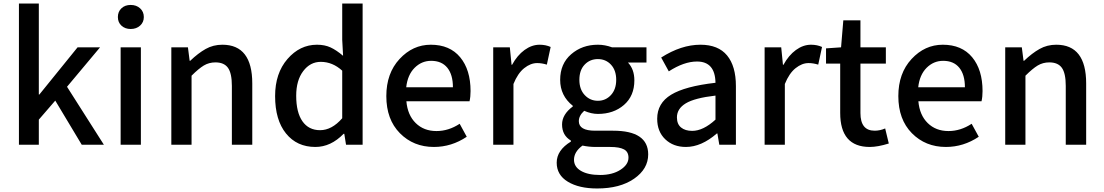

<svg xmlns="http://www.w3.org/2000/svg" viewBox="-20 -817 6231 1084"><path d="M86.9 0V-796.9H199.2V-283.2H202.1L418 -549.8H544.9L358.4 -327.1L566.4 0H441.4L292 -249L199.2 -141.6V0Z M661.1 0V-549.8H775.4V0ZM717.8 -653.3Q686.5 -653.3 666 -671.9Q645.5 -690.4 645.5 -720.7Q645.5 -751 665.5 -770Q685.5 -789.1 717.8 -789.1Q750 -789.1 771 -770Q792 -751 792 -720.7Q792 -691.4 771 -672.4Q750 -653.3 717.8 -653.3Z M947.3 0V-549.8H1041L1050.8 -473.6H1053.7Q1098.6 -516.6 1141.1 -540.5Q1183.6 -564.5 1235.4 -564.5Q1404.3 -564.5 1404.3 -345.7V0H1289.1V-332Q1289.1 -403.3 1267.1 -434.1Q1245.1 -464.8 1196.3 -464.8Q1160.2 -464.8 1130.9 -447.3Q1101.6 -429.7 1061.5 -389.6V0Z M1760.7 12.7Q1656.2 12.7 1594.7 -63.5Q1533.2 -139.6 1533.2 -274.4Q1533.2 -403.3 1603 -483.9Q1672.9 -564.5 1769.5 -564.5Q1813.5 -564.5 1846.2 -549.3Q1878.9 -534.2 1917 -502L1912.1 -592.8V-796.9H2027.3V0H1933.6L1923.8 -61.5H1919.9Q1847.7 12.7 1760.7 12.7ZM1787.1 -82Q1853.5 -82 1912.1 -149.4V-418Q1857.4 -467.8 1791 -467.8Q1731.4 -467.8 1691.9 -415.5Q1652.3 -363.3 1652.3 -276.4Q1652.3 -182.6 1687.5 -132.3Q1722.7 -82 1787.1 -82Z M2429.7 12.7Q2314.5 12.7 2237.8 -64.9Q2161.1 -142.6 2161.1 -274.4Q2161.1 -403.3 2235.8 -483.9Q2310.5 -564.5 2412.1 -564.5Q2519.5 -564.5 2578.1 -493.7Q2636.7 -422.9 2636.7 -302.7Q2636.7 -270.5 2630.9 -245.1H2274.4Q2281.2 -167 2327.1 -122.1Q2373 -77.1 2444.3 -77.1Q2512.7 -77.1 2575.2 -118.2L2615.2 -44.9Q2529.3 12.7 2429.7 12.7ZM2273.4 -324.2H2537.1Q2537.1 -395.5 2505.4 -434.6Q2473.6 -473.6 2414.1 -473.6Q2360.4 -473.6 2320.8 -434.1Q2281.2 -394.5 2273.4 -324.2Z M2764.6 0V-549.8H2858.4L2868.2 -451.2H2871.1Q2900.4 -504.9 2941.4 -534.7Q2982.4 -564.5 3026.4 -564.5Q3061.5 -564.5 3088.9 -551.8L3067.4 -452.1Q3039.1 -460.9 3012.7 -460.9Q2975.6 -460.9 2939.5 -432.1Q2903.3 -403.3 2878.9 -342.8V0Z M3351.6 247.1Q3249 247.1 3186 209Q3123 170.9 3123 101.6Q3123 31.2 3203.1 -17.6V-23.4Q3153.3 -52.7 3153.3 -114.3Q3153.3 -170.9 3213.9 -215.8V-219.7Q3142.6 -276.4 3142.6 -366.2Q3142.6 -457 3204.6 -510.7Q3266.6 -564.5 3355.5 -564.5Q3395.5 -564.5 3435.5 -549.8H3629.9V-463.9H3525.4Q3561.5 -425.8 3561.5 -363.3Q3561.5 -275.4 3502.9 -224.6Q3444.3 -173.8 3355.5 -173.8Q3318.4 -173.8 3278.3 -191.4Q3248 -164.1 3248 -132.8Q3248 -79.1 3339.8 -79.1H3441.4Q3639.6 -79.1 3639.6 54.7Q3639.6 136.7 3560.1 191.9Q3480.5 247.1 3351.6 247.1ZM3251 -366.2Q3251 -312.5 3281.2 -280.3Q3311.5 -248 3355.5 -248Q3399.4 -248 3429.2 -280.3Q3459 -312.5 3459 -366.2Q3459 -419.9 3429.7 -451.7Q3400.4 -483.4 3355.5 -483.4Q3310.5 -483.4 3280.8 -452.1Q3251 -420.9 3251 -366.2ZM3368.2 170.9Q3437.5 170.9 3482.9 141.6Q3528.3 112.3 3528.3 73.2Q3528.3 40 3502.9 26.4Q3477.5 12.7 3424.8 12.7H3341.8Q3305.7 12.7 3268.6 4.9Q3220.7 40 3220.7 85Q3220.7 125 3260.3 147.9Q3299.8 170.9 3368.2 170.9Z M3852.5 12.7Q3781.2 12.7 3735.8 -30.8Q3690.4 -74.2 3690.4 -146.5Q3690.4 -234.4 3769 -282.2Q3847.7 -330.1 4019.5 -349.6Q4017.6 -469.7 3915 -469.7Q3841.8 -469.7 3755.9 -414.1L3712.9 -492.2Q3826.2 -564.5 3934.6 -564.5Q4035.2 -564.5 4085 -503.9Q4134.8 -443.4 4134.8 -331.1V0H4041L4030.3 -63.5H4027.3Q3939.5 12.7 3852.5 12.7ZM3887.7 -78.1Q3950.2 -78.1 4019.5 -141.6V-277.3Q3901.4 -263.7 3851.6 -233.4Q3801.8 -203.1 3801.8 -154.3Q3801.8 -116.2 3825.2 -97.2Q3848.6 -78.1 3887.7 -78.1Z M4296.9 0V-549.8H4390.6L4400.4 -451.2H4403.3Q4432.6 -504.9 4473.6 -534.7Q4514.6 -564.5 4558.6 -564.5Q4593.8 -564.5 4621.1 -551.8L4599.6 -452.1Q4571.3 -460.9 4544.9 -460.9Q4507.8 -460.9 4471.7 -432.1Q4435.5 -403.3 4411.1 -342.8V0Z M4890.6 12.7Q4723.6 12.7 4723.6 -179.7V-458H4643.6V-543.9L4728.5 -549.8L4741.2 -702.1H4837.9V-549.8H4981.4V-458H4837.9V-178.7Q4837.9 -79.1 4918 -79.1Q4948.2 -79.1 4977.5 -91.8L4998 -6.8Q4935.5 12.7 4890.6 12.7Z M5320.3 12.7Q5205.1 12.7 5128.4 -64.9Q5051.8 -142.6 5051.8 -274.4Q5051.8 -403.3 5126.5 -483.9Q5201.2 -564.5 5302.7 -564.5Q5410.2 -564.5 5468.8 -493.7Q5527.3 -422.9 5527.3 -302.7Q5527.3 -270.5 5521.5 -245.1H5165Q5171.9 -167 5217.8 -122.1Q5263.7 -77.1 5335 -77.1Q5403.3 -77.1 5465.8 -118.2L5505.9 -44.9Q5419.9 12.7 5320.3 12.7ZM5164.1 -324.2H5427.7Q5427.7 -395.5 5396 -434.6Q5364.3 -473.6 5304.7 -473.6Q5251 -473.6 5211.4 -434.1Q5171.9 -394.5 5164.1 -324.2Z M5655.3 0V-549.8H5749L5758.8 -473.6H5761.7Q5806.6 -516.6 5849.1 -540.5Q5891.6 -564.5 5943.4 -564.5Q6112.3 -564.5 6112.3 -345.7V0H5997.1V-332Q5997.1 -403.3 5975.1 -434.1Q5953.1 -464.8 5904.3 -464.8Q5868.2 -464.8 5838.9 -447.3Q5809.6 -429.7 5769.5 -389.6V0Z"/></svg>

Font: Gen Shin Gothic Medium
Style: Regular
Weight: 500
Designer: [Source Han Sans]
Ryoko NISHIZUKA  (kana & ideographs); Paul D. Hunt (Latin, Greek & Cyrillic); Wenlong ZHANG  (bopomofo
Version: Version 1.002.20150607